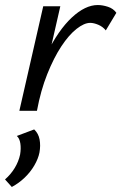

<svg xmlns="http://www.w3.org/2000/svg" viewBox="-47 -441 483 764"><path d="M63 0Q92 -132 138.5 -226.5Q185 -321 238.5 -371Q292 -421 342 -421Q361 -421 382.5 -414Q404 -407 416 -390L374 -320Q362 -335 344 -342.5Q326 -350 312 -350Q288 -350 257.5 -326Q227 -302 197 -256.5Q167 -211 141 -146Q115 -81 100 0ZM30 0 125 -416H193L98 0ZM0 303 -27 273Q-4 253 11.5 227.5Q27 202 33 174Q37 150 34 130Q31 110 20 100L89 74Q106 90 110.5 114Q115 138 110 166Q105 191 89.5 217.5Q74 244 51 266Q28 288 0 303Z"/></svg>

Font: Ysabeau Office Medium
Style: Italic
Weight: 500
Italic angle: -12°
Designer: Christian Thalmann (Catharsis Fonts)
Version: Version 2.001;gftools[0.9.30]; featfreeze: tnum,lnum,ss02